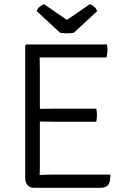

<svg xmlns="http://www.w3.org/2000/svg" viewBox="-20 -895 602 915"><path d="M100 -677 106 -683H169V-624Q169 -603 169.5 -591.8Q170 -580.5 170 -560V-97Q170 -87.5 169.5 -79Q169 -70.5 169 -60V0H141Q122.5 0 111.2 -12.8Q100 -25.5 100 -48ZM439 -377Q440.5 -369 441.2 -360.5Q442 -352 442 -346Q442 -340 441.2 -331.8Q440.5 -323.5 439 -315H229Q218 -315 204 -315.2Q190 -315.5 174.8 -315.8Q159.5 -316 145 -316V-376Q159.5 -376 174.8 -376.2Q190 -376.5 204 -376.8Q218 -377 229 -377ZM490 -683Q491.5 -675 491.8 -667.5Q492 -660 492 -654Q492 -648 491 -638.8Q490 -629.5 487 -621H229Q218 -621 204 -621Q190 -621 174.8 -621.2Q159.5 -621.5 145 -622V-683ZM506 -63Q506 -25.5 494.8 -12.8Q483.5 0 458 0H145V-59Q164 -60.5 183.5 -61.8Q203 -63 230 -63ZM408 -875Q418 -872 428.2 -863.5Q438.5 -855 443 -842L332 -739Q325.5 -738 316.8 -737Q308 -736 299 -736Q290 -736 281.5 -737Q273 -738 266 -739L155 -842Q159.5 -855 170 -863.5Q180.5 -872 190 -875L299 -800Z"/></svg>

Font: Signika Negative Light
Style: Regular
Weight: 300
Designer: Anna Giedry
Foundry: Anna Giedry
Version: Version 2.001